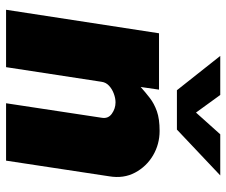

<svg xmlns="http://www.w3.org/2000/svg" viewBox="-78 -686 764 649"><g transform="rotate(90 304.5 -362.0)"><path d="M13.5 0 93 -517H283.5L274.5 -455Q293 -471.5 311.8 -486Q330.5 -500.5 356.5 -509.8Q382.5 -519 423 -519Q468 -519 505.8 -496.8Q543.5 -474.5 564 -436Q584.5 -397.5 576.5 -349L523.5 0H329.5L378.5 -323Q382.5 -345 365 -357.5Q347.5 -370 326.5 -370Q312.5 -370 297 -364.2Q281.5 -358.5 270.2 -348Q259 -337.5 257 -323L207.5 0ZM285.5 -577.5 169.5 -724H301.5L361 -642L434.5 -724H573.5L418.5 -577.5Z"/></g></svg>

Font: Public Sans Thin Black
Style: Italic
Weight: 900
Italic angle: -8°
Version: Version 2.001